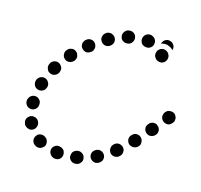

<svg xmlns="http://www.w3.org/2000/svg" viewBox="-91 -677 838 801"><g transform="rotate(15 327.5 -276.5)"><path d="M242 1Q243 -4 241 -9Q240 -15 237 -19Q233 -23 228 -26Q224 -29 218 -29L217 -30Q205 -31 196 -24Q187 -17 186 -6Q185 5 192 14Q199 23 210 25H211Q223 27 232 20Q241 13 242 1ZM322 12Q326 8 327 2Q328 -3 327 -9Q325 -20 316 -26Q307 -33 296 -31H294Q289 -30 284 -27Q279 -24 276 -20Q273 -15 272 -10Q271 -5 271 1Q273 12 283 19Q292 25 303 23H305Q310 22 315 19Q319 16 322 12ZM140 -2Q146 -3 150 -7Q155 -10 158 -14Q164 -24 161 -35Q159 -46 149 -52L148 -53Q143 -56 138 -57Q133 -58 127 -57Q122 -56 117 -53Q113 -49 110 -45Q104 -35 106 -24Q109 -13 118 -7L120 -6Q124 -3 130 -2Q135 -1 140 -2ZM406 -42Q404 -47 399 -51Q395 -55 390 -56Q385 -58 380 -58Q374 -57 369 -55L368 -54Q358 -49 354 -39Q350 -28 355 -18Q357 -13 362 -9Q366 -6 371 -4Q376 -2 381 -2Q387 -3 392 -5L393 -6Q403 -11 407 -21Q411 -32 406 -42ZM469 -54 470 -55Q474 -58 477 -63Q480 -68 480 -73Q481 -79 480 -84Q478 -89 475 -93Q468 -102 456 -104Q445 -105 436 -98L435 -97Q431 -94 428 -89Q425 -84 425 -79Q424 -73 425 -68Q427 -63 430 -58Q437 -49 449 -48Q460 -47 469 -54ZM91 -68Q101 -73 105 -83Q109 -94 105 -104L104 -106Q100 -116 89 -120Q78 -124 68 -120Q58 -115 53 -105Q49 -94 54 -84V-82Q59 -72 70 -68Q80 -63 91 -68ZM543 -135Q543 -140 541 -145Q539 -150 535 -154Q531 -158 526 -160Q521 -162 515 -162Q510 -162 505 -160Q500 -157 496 -153L495 -152Q487 -144 487 -133Q488 -121 496 -113Q504 -106 515 -106Q527 -106 535 -114L536 -115Q540 -119 542 -124Q544 -129 543 -135ZM64 -149Q69 -149 74 -151Q79 -153 83 -157Q87 -161 89 -166Q91 -171 91 -176V-178Q92 -189 84 -197Q76 -206 64 -206Q59 -206 54 -204Q49 -202 45 -198Q41 -194 39 -189Q36 -184 36 -179V-177Q36 -166 44 -157Q52 -149 64 -149ZM590 -219Q586 -223 581 -225Q576 -226 570 -226Q565 -225 560 -223Q555 -220 552 -216L551 -215Q543 -206 544 -195Q545 -184 554 -176Q558 -173 563 -171Q569 -169 574 -170Q579 -170 584 -173Q589 -175 593 -180L594 -181Q601 -189 600 -201Q599 -212 590 -219ZM69 -235Q74 -233 80 -234Q85 -234 90 -237Q95 -239 98 -243Q102 -248 103 -253L104 -254Q106 -259 105 -265Q105 -270 102 -275Q99 -280 95 -284Q91 -287 86 -289Q75 -292 65 -287Q55 -281 51 -271V-269Q48 -258 53 -248Q58 -238 69 -235ZM655 -266Q655 -271 652 -276Q650 -281 646 -285Q637 -292 626 -291Q614 -291 607 -282L606 -281Q602 -277 601 -272Q599 -266 599 -261Q600 -255 602 -251Q604 -246 609 -242Q617 -235 629 -235Q640 -236 647 -245L648 -246Q652 -250 654 -255Q655 -260 655 -266ZM86 -332Q87 -327 90 -322Q93 -318 98 -315Q108 -309 119 -312Q130 -315 136 -325L137 -326Q139 -331 140 -336Q141 -341 140 -347Q138 -352 135 -356Q132 -361 127 -364Q117 -370 106 -367Q95 -364 89 -354V-353Q86 -348 85 -343Q84 -337 86 -332ZM145 -387Q149 -383 154 -381Q159 -380 164 -380Q170 -380 175 -383Q180 -385 183 -389L185 -390Q188 -394 190 -399Q192 -404 192 -410Q191 -415 189 -420Q187 -425 183 -429Q174 -437 163 -436Q151 -435 144 -427L143 -426Q135 -417 136 -406Q136 -395 145 -387ZM198 -469Q198 -464 199 -458Q200 -453 204 -449Q211 -440 222 -438Q233 -437 242 -444L244 -445Q248 -448 251 -453Q253 -458 254 -463Q255 -469 253 -474Q252 -479 248 -484Q241 -493 230 -494Q219 -495 210 -488L209 -487Q204 -484 202 -479Q199 -474 198 -469ZM517 -529Q507 -523 505 -512Q502 -500 508 -491Q509 -491 509 -490Q515 -480 526 -478Q537 -475 547 -481Q556 -487 559 -498Q562 -509 556 -519Q555 -520 555 -521Q549 -530 537 -533Q526 -535 517 -529ZM273 -500Q278 -490 289 -486Q300 -483 310 -488L311 -489Q321 -494 325 -505Q328 -516 323 -526Q317 -536 306 -540Q296 -543 285 -538L284 -537Q274 -531 271 -521Q267 -510 273 -500ZM353 -558Q350 -554 349 -548Q348 -543 350 -537Q352 -526 362 -521Q372 -515 383 -518H385Q396 -521 401 -531Q407 -541 404 -552Q401 -563 392 -568Q382 -574 371 -571H369Q364 -570 360 -566Q355 -563 353 -558ZM446 -573Q441 -570 438 -565Q435 -560 434 -555Q432 -544 438 -534Q444 -525 456 -523H457Q468 -520 478 -527Q487 -533 489 -544Q490 -550 489 -555Q488 -560 485 -565Q482 -569 478 -572Q473 -575 468 -577H466Q461 -578 455 -577Q450 -576 446 -573ZM522 -555Q519 -554 516 -553V-554Q519 -565 528 -571Q538 -577 549 -574Q560 -571 566 -562Q572 -552 569 -541V-539Q565 -543 561 -546Q552 -552 542 -555Q532 -557 522 -555Z"/></g></svg>

Font: FRB American Cursive Guidelines Dotted Ultra
Style: Bold Italic
Weight: 1000
Italic angle: -25°
Version: Version 2.0;Modular Font Editor K font №1